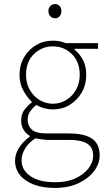

<svg xmlns="http://www.w3.org/2000/svg" viewBox="-20 -690 520 944"><path d="M250 234Q189 234 145 217Q101 200 77.5 170Q54 140 54 100Q54 68 73.5 37Q93 6 126 -18V-22Q108 -33 96 -52Q84 -71 84 -98Q84 -131 102.5 -153.5Q121 -176 136 -186V-190Q114 -210 95 -244.5Q76 -279 76 -322Q76 -370 98 -408Q120 -446 157 -468Q194 -490 240 -490Q260 -490 276 -486.5Q292 -483 302 -478H462V-450H346V-446Q370 -428 387 -397Q404 -366 404 -322Q404 -274 382 -235.5Q360 -197 323 -174.5Q286 -152 240 -152Q219 -152 197 -158Q175 -164 158 -174Q142 -161 129 -143.5Q116 -126 116 -100Q116 -73 135.5 -53.5Q155 -34 210 -34H316Q396 -34 433 -8Q470 18 470 74Q470 114 443 150.5Q416 187 366.5 210.5Q317 234 250 234ZM240 -180Q275 -180 305 -198Q335 -216 353.5 -248Q372 -280 372 -322Q372 -387 333 -424.5Q294 -462 240 -462Q186 -462 147 -424.5Q108 -387 108 -322Q108 -280 126.5 -248Q145 -216 175 -198Q205 -180 240 -180ZM252 206Q309 206 350.5 187Q392 168 415 138Q438 108 438 76Q438 34 408.5 16Q379 -2 322 -2H212Q208 -2 191 -4Q174 -6 154 -10Q118 14 102 42.5Q86 71 86 98Q86 146 129.5 176Q173 206 252 206ZM250 -600Q237 -600 227.5 -610Q218 -620 218 -636Q218 -651 227.5 -660.5Q237 -670 251 -670Q264 -670 273 -660.5Q282 -651 282 -636Q282 -620 273 -610Q264 -600 250 -600Z"/></svg>

Font: Mada ExtraLight
Style: Regular
Weight: 250
Designer: Khaled Hosny
Version: Version 1.5